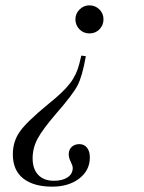

<svg xmlns="http://www.w3.org/2000/svg" viewBox="-20 -493 540 718"><path d="M315 -368Q292 -368 277 -383.5Q262 -399 262 -421Q262 -442 277.5 -457.5Q293 -473 314 -473Q336 -473 351.5 -458Q367 -443 367 -421Q367 -399 352 -383.5Q337 -368 315 -368ZM284 -285 301 -283Q288 -208 270 -173.5Q252 -139 189 -67Q140 -10 121 25Q102 60 102 99Q102 139 123 161Q144 183 182 183Q214 183 233 170Q252 157 252 135Q252 127 244.5 112Q237 97 237 84Q237 67 248 56.5Q259 46 277 46Q295 46 305.5 59.5Q316 73 316 96Q316 144 276.5 174.5Q237 205 175 205Q106 205 67 174.5Q28 144 28 84Q28 37 53.5 0Q79 -37 162 -105Q216 -148 241.5 -181Q267 -214 277 -256Z"/></svg>

Font: STIX MathJax Latin
Style: Italic
Weight: 400
Italic angle: -16.33°
Designer: MicroPress Inc., with final additions and corrections provided by Coen Hoffman, Elsevier (retired)
Version: Version 1.1.1